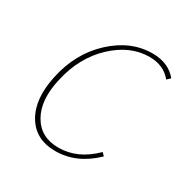

<svg xmlns="http://www.w3.org/2000/svg" viewBox="-106 -501 577 595"><g transform="rotate(30 182.5 -203.5)"><path d="M353 -361Q325 -396 274 -396Q205 -396 145.5 -340Q86 -284 66 -194Q47 -113 76 -62Q105 -11 169 -11Q238 -11 295 -68L305 -58Q242 3 166 3Q95 3 62.5 -51.5Q30 -106 49 -194Q69 -289 134 -349.5Q199 -410 277 -410Q334 -410 365 -372Z"/></g></svg>

Font: EauTest Thin
Style: Italic
Weight: 250
Italic angle: -12°
Designer: Christian Thalmann (Catharsis Fonts)
Version: Version 0.001;PS 000.001;hotconv 1.0.88;makeotf.lib2.5.64775